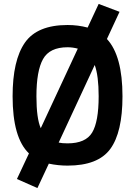

<svg xmlns="http://www.w3.org/2000/svg" viewBox="-20 -830 686 975"><path d="M323 11Q275 11 228 1L170 125L66 79L127 -51Q44 -130 44 -341Q44 -524 106.5 -613.5Q169 -703 323 -703Q376 -703 425 -690L481 -810L587 -770L523 -632Q602 -547 602 -341Q602 -158 540 -73.5Q478 11 323 11ZM165 -341Q165 -229 187 -179L375 -583Q349 -590 323 -590Q232 -590 198.5 -530Q165 -470 165 -341ZM323 -102Q415 -102 448 -157Q481 -212 481 -341Q481 -445 461 -500L278 -106Q295 -102 323 -102Z"/></svg>

Font: TitilliumText22L Rg
Style: Bold
Weight: 700
Designer: Campivisivi
Foundry: Campivisivi
Version: 1.000